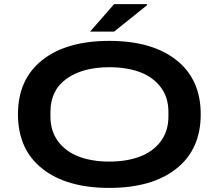

<svg xmlns="http://www.w3.org/2000/svg" viewBox="-20 -897 1058 929"><path d="M416 -744.1 532.2 -877H691.9V-872.1L532.2 -744.1ZM66.9 -344.2Q66.9 -513.2 184.3 -606.2Q301.8 -699.2 508.8 -699.2Q715.8 -699.2 833.5 -606.2Q951.2 -513.2 951.2 -344.2Q951.2 -174.3 833.5 -81.1Q715.8 12.2 508.8 12.2Q301.8 12.2 184.3 -81.1Q66.9 -174.3 66.9 -344.2ZM508.8 -115.2Q592.8 -115.2 656.5 -139.2Q720.2 -163.1 757.6 -212.9Q794.9 -262.7 794.9 -333V-356Q794.9 -426.3 757.3 -475.6Q719.7 -524.9 656.2 -548.3Q592.8 -571.8 508.8 -571.8Q380.4 -571.8 302.2 -516.1Q224.1 -460.4 224.1 -356V-333Q224.1 -262.7 261.2 -212.9Q298.3 -163.1 361.8 -139.2Q425.3 -115.2 508.8 -115.2Z"/></svg>

Font: Archivo Expanded SemiBold
Style: Regular
Weight: 600
Width: 7
Designer: Hector Gatti
Foundry: Omnibus-Type
Version: Version 2.001